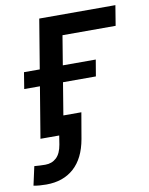

<svg xmlns="http://www.w3.org/2000/svg" viewBox="-128 -597 674 867"><g transform="rotate(-10 209.0 -164.0)"><path d="M461.4 -535.6 446.3 -443.4H202.6L129.4 0H23.4L112.3 -535.6ZM-9.8 -233.9 2.4 -309.1H331.5L318.8 -233.9ZM14.2 208Q-1.5 208 -16.4 206.8Q-31.2 205.6 -44.4 203.1L-25.4 116.7Q-13.2 117.7 0 118.4Q13.2 119.1 24.9 119.1Q55.2 119.1 75.7 100.1Q96.2 81.1 103 40.5L109.4 0H67.9L82 -85.9H226.1L205.6 33.2Q190.4 119.6 141.1 163.8Q91.8 208 14.2 208Z"/></g></svg>

Font: Inter 20pt Medium
Style: Italic
Weight: 500
Italic angle: -9.3988°
Version: Version 4.001;git-66647c0bb